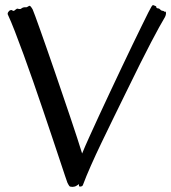

<svg xmlns="http://www.w3.org/2000/svg" viewBox="-20 -729 675 758"><path d="M630.9 -683.1Q635.7 -684.6 635.3 -675.5Q634.8 -666.5 627.9 -655.8Q620.6 -643.6 607.7 -620.4Q594.7 -597.2 576.2 -561.5Q557.6 -525.9 533.2 -477.3Q508.8 -428.7 478 -365.2Q453.6 -315.4 428.7 -264.6Q403.8 -213.9 380.9 -166Q357.9 -118.2 338.9 -75.2Q319.8 -32.2 307.1 2Q305.7 5.9 300.5 7.1Q295.4 8.3 293 6.8Q291.5 5.9 291.7 4.2Q292 2.4 292 1Q291.5 -2.4 290.5 -1.7Q289.6 -1 286.9 1.2Q284.2 3.4 279.3 5.9Q274.4 8.3 266.1 8.8Q256.3 8.8 253.7 5.4Q251 2 246.1 -7.8Q245.1 -10.3 236.8 -34.7Q228.5 -59.1 215.6 -98.4Q202.6 -137.7 185.5 -188.5Q168.5 -239.3 149.7 -294.7Q130.9 -350.1 111.3 -406.5Q91.8 -462.9 73.2 -513.4Q54.7 -564 38.8 -605Q22.9 -646 11.2 -670.9Q8.8 -675.3 12.5 -681.4Q16.1 -687.5 22 -689Q25.9 -690.4 28.3 -688.2Q30.8 -686 33.2 -686Q35.2 -686 37.4 -687.7Q39.6 -689.5 41.7 -691.2Q43.9 -692.9 45.9 -694.1Q47.9 -695.3 49.8 -694.8Q51.3 -694.3 53.2 -693.8Q56.6 -692.9 62 -693.8Q64 -695.8 66.9 -697.3L70.8 -699.2Q76.2 -700.7 80.3 -700.2Q84.5 -699.7 86.9 -701.2Q90.3 -702.6 92.5 -704.3Q94.7 -706.1 96.7 -706.1Q98.6 -706.1 101.3 -703.1Q104 -700.2 108.9 -691.9Q111.3 -686.5 119.4 -664.6Q127.4 -642.6 139.2 -609.6Q150.9 -576.7 165.5 -534.9Q180.2 -493.2 195.8 -447.5Q211.4 -401.9 227.3 -355.2Q243.2 -308.6 257.8 -265.4Q272.5 -222.2 284.4 -185.3Q296.4 -148.4 304.2 -123Q314.9 -149.4 332.3 -187.7Q349.6 -226.1 370.4 -271Q391.1 -315.9 414.1 -364.7Q437 -413.6 459.5 -460.9Q481.9 -508.3 502.7 -551.3Q523.4 -594.2 539.6 -627.2Q555.7 -660.2 565.9 -680.4Q576.2 -700.7 578.1 -703.1Q582.5 -710 585.2 -708.7Q587.9 -707.5 591.8 -706.1Q596.2 -704.6 596.7 -703.1Q597.2 -701.7 597.2 -700.4Q597.2 -699.2 598.1 -698Q599.1 -696.8 604 -695.8Q607.4 -695.8 608.9 -694.6Q610.4 -693.4 612.1 -691.7Q613.8 -689.9 616.2 -688.2Q618.7 -686.5 624 -686Q626 -685.5 626.7 -685.1Q627.4 -684.6 627.7 -683.8Q627.9 -683.1 628.4 -682.9Q628.9 -682.6 630.9 -683.1Z"/></svg>

Font: Oregano
Style: Regular
Weight: 400
Version: Version 1.000